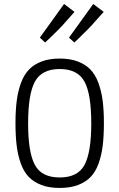

<svg xmlns="http://www.w3.org/2000/svg" viewBox="-20 -925 591 950"><path d="M321.3 -738.8 441.4 -905.3 493.2 -866.2 445.3 -813Q435.1 -800.3 410.6 -775.9Q386.2 -751.5 367.2 -732.9L347.7 -714.8ZM177.2 -738.8 296.9 -905.3 348.6 -866.2 301.3 -813Q291 -800.3 266.6 -775.9Q242.2 -751.5 222.7 -732.9L203.1 -714.8ZM494.1 -316.4Q494.1 -252.4 488.3 -204.6Q482.4 -156.7 467.8 -116Q453.1 -75.2 428.5 -49.6Q403.8 -23.9 365.7 -9.5Q327.6 4.9 275.4 4.9Q223.1 4.9 185.1 -9.5Q147 -23.9 122.3 -49.6Q97.7 -75.2 83 -116Q68.4 -156.7 62.5 -204.6Q56.6 -252.4 56.6 -316.4Q56.6 -379.9 63 -428Q69.3 -476.1 84.5 -516.4Q99.6 -556.6 124.5 -582Q149.4 -607.4 187.3 -621.3Q225.1 -635.3 275.4 -635.3Q325.7 -635.3 363.5 -621.3Q401.4 -607.4 426.3 -582Q451.2 -556.6 466.3 -516.4Q481.4 -476.1 487.8 -428Q494.1 -379.9 494.1 -316.4ZM431.6 -314.9Q431.6 -460 397.7 -521.7Q363.8 -583.5 275.4 -583.5Q187 -583.5 153.1 -521.7Q119.1 -460 119.1 -314.9Q119.1 -170.4 152.8 -108.6Q186.5 -46.9 275.4 -46.9Q364.3 -46.9 397.9 -108.6Q431.6 -170.4 431.6 -314.9Z"/></svg>

Font: Anaheim
Style: Regular
Weight: 400
Designer: vernon adams
Foundry: vernon adams
Version: Version 1.002; ttfautohint (v0.93.5-3d13) -l 8 -r 50 -G 200 